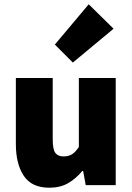

<svg xmlns="http://www.w3.org/2000/svg" viewBox="-20 -864 618 896"><path d="M210 12Q128 12 91 -43.5Q54 -99 54 -192V-500H226V-214Q226 -166 238.5 -150Q251 -134 276 -134Q300 -134 316 -144Q332 -154 348 -178V-500H520V0H380L368 -66H364Q334 -30 297.5 -9Q261 12 210 12ZM320 -572 236 -656 394 -844 510 -730Z"/></svg>

Font: Assistant ExtraLight ExtraBold
Style: Regular
Weight: 800
Version: Version 3.000